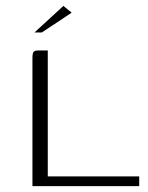

<svg xmlns="http://www.w3.org/2000/svg" viewBox="-20 -631 503 651"><path d="M142 -460V-33H452V0H90V-433Q90 -442 91 -448Q92 -454 96 -457Q100 -460 110 -460ZM97 -521 195 -611 223 -588 122 -521Z"/></svg>

Font: Genos Light
Style: Regular
Weight: 300
Designer: Robert E. Leuschke
Foundry: Robert E. Leuschke
Version: Version 1.010